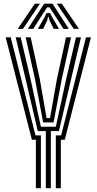

<svg xmlns="http://www.w3.org/2000/svg" viewBox="-20 -998 512 1018"><path d="M223 0V-303.2H180.2L115.8 -578.5L63.2 -800H89.8L142 -578.5L196.8 -326H276L330.8 -578.5L382.8 -800H409.2L357 -578.5L292.5 -303.2H249.5V0ZM170.2 0V-257.2H149L10.2 -800H36.8L168.2 -280.2H196.8V0ZM276 0V-280.2H304.2L435.8 -800H462.2L323.5 -257.2H302.5V0ZM208.8 -349 165.5 -578.5 116.2 -800H142.8L191 -578.5L227 -372H245.2L281.8 -578.5L330 -800H356.5L307.5 -578.5L264 -349ZM74.2 -845 164.8 -978.5H191.8L101.8 -845ZM127.8 -845 214.2 -978.5H258.5L345 -845H316.5L264.5 -926.2L242.5 -959.2H230.2L208.2 -926L156.2 -845ZM180.5 -845 215 -904.2 227.2 -928.8H245.5L258 -904.2L293 -845H264.8L242.5 -890L238.2 -908.5H234.5L230.5 -890L209 -845ZM371 -845 281 -978.5H307.8L398.5 -845Z"/></svg>

Font: Big Shoulders Inline Text Thin ExtraBold
Style: Regular
Weight: 800
Version: Version 2.002